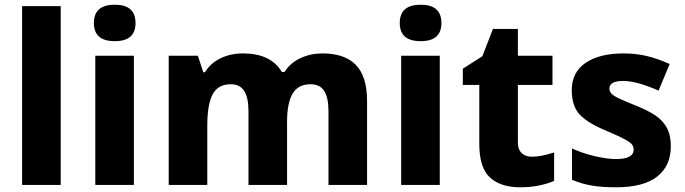

<svg xmlns="http://www.w3.org/2000/svg" viewBox="-20 -786 2910 816"><path d="M74 0V-760H238V0Z M556 -688Q556 -611 468 -611Q379 -611 379 -688Q379 -766 468 -766Q556 -766 556 -688ZM549 0H385V-549H549Z M1540 -357V0H1376V-313Q1376 -372 1357.5 -400Q1339 -428 1300 -428Q1247 -428 1223.5 -388Q1200 -348 1200 -268V0H1036V-313Q1036 -372 1017.5 -400Q999 -428 961 -428Q906 -428 883.5 -384.5Q861 -341 861 -252V0H697V-549H821L844 -479H851Q875 -518 917.5 -538.5Q960 -559 1013 -559Q1131 -559 1178 -480H1189Q1214 -519 1257 -539Q1300 -559 1350 -559Q1445 -559 1492.5 -510Q1540 -461 1540 -357Z M1856 -688Q1856 -611 1768 -611Q1679 -611 1679 -688Q1679 -766 1768 -766Q1856 -766 1856 -688ZM1849 0H1685V-549H1849Z M2335 -138V-17Q2270 10 2191 10Q2108 10 2062.5 -31.5Q2017 -73 2017 -175V-425H1947V-494L2030 -547L2075 -663H2181V-549H2328V-425H2181V-180Q2181 -151 2197 -135.5Q2213 -120 2241 -120Q2279 -120 2335 -138Z M2598 10Q2539 10 2496.5 3Q2454 -4 2411 -22V-155Q2457 -134 2509 -122Q2561 -110 2598 -110Q2673 -110 2673 -150Q2673 -164 2664.5 -173.5Q2656 -183 2631.5 -196Q2607 -209 2555 -231Q2476 -264 2443 -300Q2410 -336 2410 -403Q2410 -479 2469 -519Q2528 -559 2630 -559Q2682 -559 2728.5 -548Q2775 -537 2826 -514L2779 -401Q2685 -442 2629 -442Q2570 -442 2570 -410Q2570 -398 2578.5 -388.5Q2587 -379 2610 -368Q2633 -357 2683 -337Q2735 -316 2766 -295Q2797 -274 2814 -243Q2831 -212 2831 -165Q2831 -81 2773 -35.5Q2715 10 2598 10Z"/></svg>

Font: Noto Sans UI ExtraBold
Style: Regular
Weight: 800
Designer: Monotype Design Team
Foundry: Monotype Imaging Inc.
Version: Version 1.001